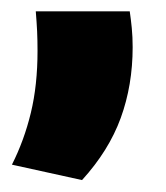

<svg xmlns="http://www.w3.org/2000/svg" viewBox="-20 -192 285 330"><path d="M203 -172.5Q205 -159 206.5 -143.8Q208 -128.5 208 -111Q208 -45.5 187.5 10.8Q167 67 121 117.5L0.5 91Q21.5 49.5 33 2Q44.5 -45.5 44.5 -104.5Q44.5 -122.5 43.8 -138.2Q43 -154 41.5 -172.5Z"/></svg>

Font: Anek Gurmukhi Medium ExtraBold
Style: Regular
Weight: 800
Version: Version 1.003